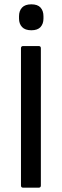

<svg xmlns="http://www.w3.org/2000/svg" viewBox="-20 -868 285 888"><path d="M87 0Q77 0 77 -10V-645Q77 -655 87 -655H159Q169 -655 169 -645V-10Q169 0 159 0ZM125 -728Q96 -728 82 -743Q68 -758 68 -782V-793Q68 -818 82 -833Q96 -848 125 -848Q154 -848 167.5 -833Q181 -818 181 -793V-782Q181 -758 167.5 -743Q154 -728 125 -728Z"/></svg>

Font: Sofia Sans Semi Condensed Medium
Style: Regular
Weight: 500
Designer: Botio Nikoltchev, Ani Petrova
Foundry: lettersoup
Version: Version 4.100